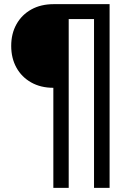

<svg xmlns="http://www.w3.org/2000/svg" viewBox="-20 -725 641 925"><path d="M237 180V-302Q176 -302 130 -328Q84 -354 59 -399.5Q34 -445 34 -504Q34 -563 59.5 -608.5Q85 -654 131 -679.5Q177 -705 239 -705H508V180H433V-633H311V180Z"/></svg>

Font: Nunito Sans 10pt Medium
Style: Regular
Weight: 500
Designer: Vernon Adams
Foundry: Vernon Adams
Version: Version 3.101;gftools[0.9.27]